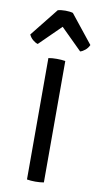

<svg xmlns="http://www.w3.org/2000/svg" viewBox="-89 -802 443 845"><g transform="rotate(10 132.0 -379.0)"><path d="M95 -542.5Q102 -544 112.5 -544.8Q123 -545.5 132.5 -545.5Q142.5 -545.5 152.5 -544.8Q162.5 -544 170.5 -542.5V0Q162.5 1.5 152.5 2.2Q142.5 3 132.5 3Q123 3 112.5 2.2Q102 1.5 95 0ZM166.5 -757 267 -631Q261 -617.5 249.8 -608Q238.5 -598.5 227.5 -595.5L133 -689L38 -595.5Q27 -598.5 15.8 -608Q4.5 -617.5 -1.5 -631L99 -757Q105.5 -759 114.5 -760Q123.5 -761 133 -761Q142 -761 151 -760Q160 -759 166.5 -757Z"/></g></svg>

Font: Signika SC
Style: Regular
Weight: 300
Designer: Anna Giedryś
Foundry: Anna Giedryś
Version: Version 2.000